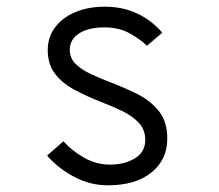

<svg xmlns="http://www.w3.org/2000/svg" viewBox="-20 -543 656 575"><path d="M303 12Q250 12 202 -13.5Q154 -39 121 -77L170 -120Q194 -92.5 231 -71.2Q268 -50 309 -50Q353.5 -50 384.2 -69Q415 -88 415 -124Q415 -155 395.2 -175.8Q375.5 -196.5 345 -211Q314.5 -225.5 282 -238Q240 -254.5 203.8 -273.8Q167.5 -293 145.2 -321.5Q123 -350 123 -393Q123 -432 145 -461.2Q167 -490.5 205.8 -506.8Q244.5 -523 294 -523Q347.5 -523 391 -502.5Q434.5 -482 466 -445L420 -406Q400 -425.5 368.2 -443.2Q336.5 -461 292 -461Q245 -461 217 -443Q189 -425 189 -394Q189 -368.5 206.8 -351.2Q224.5 -334 252.5 -321Q280.5 -308 312 -296Q351.5 -281 390.5 -261.8Q429.5 -242.5 455.2 -211Q481 -179.5 481 -128Q481 -64.5 433.2 -26.2Q385.5 12 303 12Z"/></svg>

Font: Overpass Mono Light Light
Style: Regular
Weight: 300
Monospace: yes
Version: Version 4.000